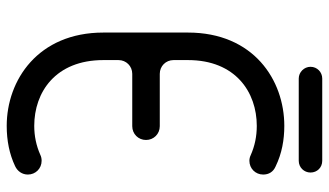

<svg xmlns="http://www.w3.org/2000/svg" viewBox="-224 -736 980 572"><g transform="rotate(90 266.0 -450.0)"><path d="M77 -268C77 -73 219 20 355 20C399 20 439 12 475 -5C490 -12 500 -26 500 -43C500 -66 482 -84 459 -84C453 -84 447 -83 441 -80C414 -68 385 -62 355 -62C255 -62 159 -125 159 -268V-313C159 -336 177 -354 200 -354H356C379 -354 397 -372 397 -395C397 -418 379 -436 356 -436H200C177 -436 159 -454 159 -477V-520C159 -662 255 -725 355 -725C386 -725 415 -719 442 -707C448 -704 454 -703 459 -703C482 -703 500 -721 500 -744C500 -761 492 -774 476 -781C437 -800 396 -807 355 -807C218 -807 77 -715 77 -520ZM179 -885C179 -866 195 -850 214 -850H459C479 -850 494 -866 494 -885C494 -905 479 -920 459 -920H214C195 -920 179 -905 179 -885Z"/></g></svg>

Font: Fabada
Style: Regular
Weight: 400
Designer: deFharo
Foundry: deFharo.com
Version: Version 4.000 2011 initial release